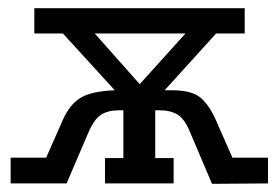

<svg xmlns="http://www.w3.org/2000/svg" viewBox="-20 -449 682 470"><path d="M6 0V-63H93L134 -156Q151 -194 178 -210Q205 -226 261 -228L134 -367H64V-429H579V-367H509L383 -228H402Q448 -228 469.5 -211Q491 -194 508 -156L549 -63H636V0L499 1L445 -126Q432 -158 414.5 -168.5Q397 -179 371 -179H360V-62H405V0H237V-62H282V-179H271Q245 -179 228 -168.5Q211 -158 197 -126L143 0ZM322 -243 434 -367H212Z"/></svg>

Font: Podkova
Style: Regular
Weight: 400
Designer: Ilya Yudin
Foundry: Cyreal (www.cyreal.org)
Version: Version 2.103